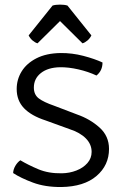

<svg xmlns="http://www.w3.org/2000/svg" viewBox="-20 -778 516 811"><path d="M35.5 -47Q36 -62.5 45 -77.8Q54 -93 66 -101Q98.5 -81.5 141.8 -63.2Q185 -45 241 -46Q274 -46.5 302.8 -57.8Q331.5 -69 349.2 -89.2Q367 -109.5 367 -136.5Q367 -168.5 342.8 -193.2Q318.5 -218 274 -232.5L172 -269.5Q112 -289 81.2 -321.2Q50.5 -353.5 50.5 -402Q50.5 -442.5 71.5 -476.5Q92.5 -510.5 134 -531.8Q175.5 -553 235.5 -554Q284.5 -554.5 332.2 -542Q380 -529.5 413 -514Q413 -479.5 387.5 -459Q352.5 -475.5 310.8 -485Q269 -494.5 233.5 -494Q182.5 -493 152.8 -469.5Q123 -446 123 -408Q123 -378 144 -362.2Q165 -346.5 208.5 -331.5L305.5 -294.5Q360 -275.5 400.2 -239.5Q440.5 -203.5 440.5 -149Q440.5 -80 387.8 -34.8Q335 10.5 239 12Q170.5 12.5 119 -6.8Q67.5 -26 35.5 -47ZM265 -754.5 366 -628.5Q360 -616 349.5 -607Q339 -598 328.5 -595L233.5 -689L138.5 -595Q128 -598 117.5 -607Q107 -616 101 -628.5L202 -754.5Q214.5 -758.5 233.5 -758.5Q252.5 -758.5 265 -754.5Z"/></svg>

Font: Signika Negative SC Light
Style: Regular
Weight: 300
Designer: Anna Giedryś
Foundry: Anna Giedryś
Version: Version 2.000; ttfautohint (v1.8.3) -l 8 -r 50 -G 200 -x 9 -